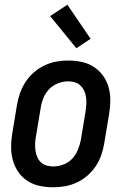

<svg xmlns="http://www.w3.org/2000/svg" viewBox="-20 -784 540 812"><path d="M205 8Q175 8 147 2Q119 -4 96 -19Q73 -34 57.5 -56.5Q42 -79 34.5 -106Q27 -133 27 -162.5Q27 -192 32 -221L52 -341Q56 -366 65 -391Q74 -416 88.5 -438Q103 -460 123.5 -478Q144 -496 168.5 -507.5Q193 -519 218 -523.5Q243 -528 268 -528Q298 -528 326 -522Q354 -516 377 -501Q400 -486 416 -463.5Q432 -441 439.5 -414Q447 -387 446.5 -357.5Q446 -328 441 -299L421 -179Q417 -154 408.5 -129Q400 -104 385.5 -82Q371 -60 350.5 -42Q330 -24 305.5 -12.5Q281 -1 255.5 3.5Q230 8 205 8ZM206 -80Q227 -80 249 -88.5Q271 -97 286 -113.5Q301 -130 309.5 -151Q318 -172 322 -193L342 -313Q344 -328 345 -343Q346 -358 344 -372.5Q342 -387 336 -400Q330 -413 320 -422.5Q310 -432 296.5 -436Q283 -440 268 -440Q247 -440 225 -431.5Q203 -423 187.5 -406.5Q172 -390 163.5 -369Q155 -348 152 -327L132 -207Q129 -192 128.5 -177Q128 -162 130 -147.5Q132 -133 137.5 -120Q143 -107 153 -97.5Q163 -88 177 -84Q191 -80 206 -80ZM303 -580 192 -716 265 -764 363 -620Z"/></svg>

Font: Iosevka Curly Semibold
Style: Italic
Weight: 600
Italic angle: -9°
Monospace: yes
Designer: Belleve Invis
Foundry: Belleve Invis
Version: Version 22.1.2; ttfautohint (v1.8.4)